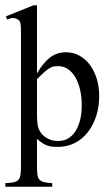

<svg xmlns="http://www.w3.org/2000/svg" viewBox="-23 -544 420 725"><path d="M351.6 -181.2Q351.6 -141.6 340.6 -106.9Q329.6 -72.3 309.6 -46.1Q289.6 -20 261 -4.9Q232.4 10.3 197.3 10.7Q186 10.7 176.5 10Q167 9.3 157.7 6.3Q148.4 3.4 138.7 -2.7Q128.9 -8.8 116.7 -19.5V82.5Q116.7 102.5 118.2 114.7Q119.6 127 125.5 133.8Q131.3 140.6 142.8 143.6Q154.3 146.5 174.3 147.5V161.1H-2.9V147.5Q16.6 146.5 28.3 144.3Q40 142.1 46.1 135.5Q52.2 128.9 54.2 116.2Q56.2 103.5 56.2 81.1V-416Q56.2 -432.6 55.7 -442.4Q55.2 -452.1 53.7 -457.8Q52.2 -463.4 49.8 -466.1Q47.4 -468.8 43.5 -470.7Q38.1 -474.6 29.3 -475.8Q20.5 -477.1 3.4 -470.2L-0.5 -482.4L103 -523.9H116.7V-267.1Q129.9 -289.6 142.8 -304.7Q155.8 -319.8 168.9 -329.1Q182.1 -338.4 196.3 -342.5Q210.4 -346.7 225.6 -346.7Q253.4 -346.7 276.6 -334Q299.8 -321.3 316.4 -299.1Q333 -276.9 342.3 -246.6Q351.6 -216.3 351.6 -181.2ZM285.6 -146.5Q285.6 -178.7 279.3 -205.8Q272.9 -232.9 261.2 -252.7Q249.5 -272.5 232.9 -283.4Q216.3 -294.4 195.8 -294.4Q188 -294.4 181.4 -293.5Q174.8 -292.5 166.3 -287.8Q157.7 -283.2 146 -273.2Q134.3 -263.2 116.7 -245.1V-119.1Q116.7 -98.6 117.7 -85.4Q118.7 -72.3 120.6 -64.9Q123 -55.7 128.9 -46.1Q134.8 -36.6 144.3 -29.1Q153.8 -21.5 166.7 -16.6Q179.7 -11.7 195.8 -11.7Q216.3 -11.2 232.9 -20.5Q249.5 -29.8 261.2 -47.4Q272.9 -64.9 279.3 -90.1Q285.6 -115.2 285.6 -146.5Z"/></svg>

Font: Scheherazade Urdu
Style: Regular
Weight: 400
Designer: SIL International
Foundry: SIL International
Version: Version 1.005 (build 117/117)